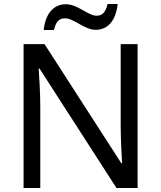

<svg xmlns="http://www.w3.org/2000/svg" viewBox="-20 -933 800 953"><path d="M197 -784H248C257 -823 271 -842 303 -842C347 -842 399 -785 455 -785C518 -785 556 -835 564 -913H514C504 -874 490 -855 459 -855C417 -855 366 -912 307 -912C244 -912 205 -863 197 -784ZM663 0V-714H579V-311C579 -246 584 -155 586 -123H582L201 -714H97V0H180V-399C180 -472 175 -546 172 -593H176L558 0Z"/></svg>

Font: Noto Sans Buginese
Style: Regular
Weight: 400
Designer: Monotype Design Team
Foundry: Monotype Imaging Inc.
Version: Version 2.002